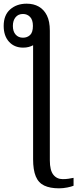

<svg xmlns="http://www.w3.org/2000/svg" viewBox="-80 -784 420 1044"><path d="M241 240Q192 240 160.5 225Q129 210 114.5 175Q100 140 100 82V-538Q89 -532 75.5 -528.5Q62 -525 46 -525Q-2 -525 -31 -557Q-60 -589 -60 -643Q-60 -702 -24.5 -733Q11 -764 65 -764Q103 -764 131 -748Q159 -732 175 -700Q191 -668 191 -617V88Q191 142 210 166Q229 190 261 190Q278 190 291.5 188Q305 186 320 183V226Q308 231 285.5 235.5Q263 240 241 240ZM45 -579Q68 -579 83.5 -593.5Q99 -608 99 -643Q99 -676 83.5 -692Q68 -708 45 -708Q19 -708 4.5 -690Q-10 -672 -10 -643Q-10 -613 5 -596Q20 -579 45 -579Z"/></svg>

Font: Noto Serif SemiCondensed
Style: Regular
Weight: 400
Width: 4
Designer: Monotype Design Team
Foundry: Monotype Imaging Inc.
Version: Version 2.013